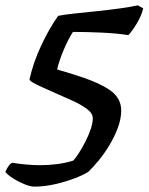

<svg xmlns="http://www.w3.org/2000/svg" viewBox="-73 -591 554 716"><path d="M55 105Q40 105 17 95.5Q-6 86 -26 73Q-46 60 -53 50Q-46 34 -39.5 26Q-33 18 -28 16Q-3 20 24.5 22.5Q52 25 76 25Q108 25 139.5 21Q171 17 200 8Q208 0 220 -18.5Q232 -37 244.5 -61Q257 -85 265 -108.5Q273 -132 273 -150Q273 -169 249.5 -186Q226 -203 193 -217.5Q160 -232 133 -244Q113 -253 90.5 -263Q68 -273 52.5 -281.5Q37 -290 37 -295Q51 -358 81 -422Q111 -486 144 -532Q170 -537 208.5 -541Q247 -545 290 -549.5Q333 -554 373 -559.5Q413 -565 441 -571L461 -560Q455 -533 437.5 -504Q420 -475 406 -460Q361 -467 303.5 -469.5Q246 -472 199 -472Q181 -444 164.5 -405Q148 -366 140 -332L203 -313Q293 -285 336 -255.5Q379 -226 379 -179Q379 -148 366.5 -114.5Q354 -81 335 -49.5Q316 -18 294.5 8Q273 34 256 50Q237 62 204 74.5Q171 87 131.5 96Q92 105 55 105Z"/></svg>

Font: Texturina SemiBold
Style: Italic
Weight: 600
Italic angle: -11°
Designer: Guillermo Torres Carreño
Foundry: Omnibus-Type
Version: Version 1.002; ttfautohint (v1.8.3)